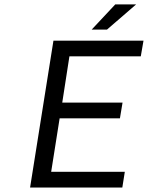

<svg xmlns="http://www.w3.org/2000/svg" viewBox="-20 -843 665 863"><path d="M392.1 -710 498 -823.2H591.8L460.9 -710ZM115.2 0 220.2 -660.2H625L612.8 -589.8H292L259.8 -381.8H530.8L519 -311H248L210 -70.8H541L529.8 0Z"/></svg>

Font: Office Code Pro Italic
Style: Regular
Weight: 400
Italic angle: -9°
Designer: Nathan Rutzky & Paul D. Hunt
Foundry: Adobe Systems Incorporated
Version: Version 1.004;PS 001.004;hotconv 1.0.70;makeotf.lib2.5.58329